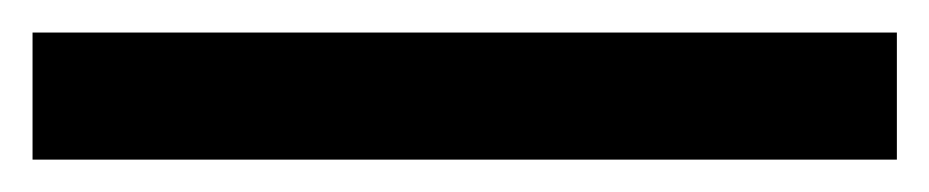

<svg xmlns="http://www.w3.org/2000/svg" viewBox="-20 -20 571 118"><path d="M0 78.1V0H531.2V78.1Z"/></svg>

Font: Michroma
Style: Regular
Weight: 400
Designer: Vernon Adams
Foundry: Vernon Adams
Version: Version 1.100; ttfautohint (v1.8.4.7-5d5b);gftools[0.9.29]